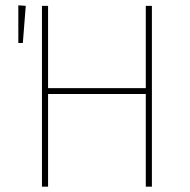

<svg xmlns="http://www.w3.org/2000/svg" viewBox="-20 -703 715 723"><path d="M529 -349H161V0H138V-681H161V-371H529V-681H552V0H529ZM77 -681 66 -541H49V-683Z"/></svg>

Font: Fira Sans Thin
Style: Regular
Weight: 100
Designer: bBox Type GmbH & Carrois Corporate GbR & Edenspiekermann AG
Foundry: bBox Type GmbH & Carrois Corporate GbR & Edenspiekermann AG
Version: Version 4.301